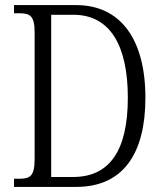

<svg xmlns="http://www.w3.org/2000/svg" viewBox="-20 -734 640 754"><path d="M35 0H279C464 0 551 -131 551 -350C551 -579 454 -714 279 -714H35V-682H53C98 -682 116 -673 116 -606V-111C116 -42 99 -32 54 -32H35ZM267 -39H181V-676H268C412 -676 482 -556 482 -350C482 -145 412 -39 267 -39Z"/></svg>

Font: Noto Serif Myanmar Condensed Light
Style: Regular
Weight: 300
Width: 3
Designer: Ben Mitchell and the Monotype Design Team
Foundry: Monotype Imaging Inc.
Version: Version 2.106